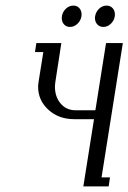

<svg xmlns="http://www.w3.org/2000/svg" viewBox="-20 -666 459 686"><path d="M105 -480 109.9 -512.2H199.2L178.2 -376Q176.3 -362.3 176.3 -356.4Q176.3 -319.8 196.8 -295.9Q217.3 -272 250 -272H320.8L358.9 -512.2H418.9L342.8 -32.2H373L368.2 0H277.8L315.9 -240.2H245.1Q189.9 -240.2 153.1 -273.7Q116.2 -307.1 116.2 -356.4Q116.2 -362.3 118.2 -376L134.8 -480ZM200.7 -601.6Q200.7 -606 201.2 -607.9Q203.6 -623.5 215.3 -634.8Q227.1 -646 242.2 -646Q255.4 -646 263.4 -637Q271.5 -627.9 271.5 -614.3Q271.5 -609.9 271 -607.9Q268.6 -592.3 256.8 -581.1Q245.1 -569.8 230 -569.8Q216.8 -569.8 208.7 -578.9Q200.7 -587.9 200.7 -601.6ZM319.3 -601.6Q319.3 -606 319.8 -607.9Q322.3 -623.5 334 -634.8Q345.7 -646 360.8 -646Q374 -646 382.3 -637Q390.6 -627.9 390.6 -614.3Q390.6 -609.9 390.1 -607.9Q387.7 -592.3 376 -581.1Q364.3 -569.8 349.1 -569.8Q335.9 -569.8 327.6 -578.9Q319.3 -587.9 319.3 -601.6Z"/></svg>

Font: Gawaa
Style: Italic
Weight: 400
Designer: T. Christopher White
Version: Version 1.0